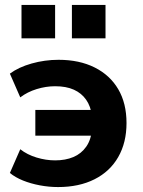

<svg xmlns="http://www.w3.org/2000/svg" viewBox="-20 -746 577 777"><path d="M215 11Q178 11 141 4Q104 -3 73 -15.5Q42 -28 20 -46L62 -142Q90 -120 128 -108.5Q166 -97 203 -97Q245 -97 277 -110.5Q309 -124 329 -152.5Q349 -181 352 -224L363 -197H123V-301H363L352 -278Q347 -316 328.5 -342.5Q310 -369 279 -383Q248 -397 203 -397Q166 -397 128.5 -385.5Q91 -374 62 -352L20 -448Q55 -474 108 -489Q161 -504 217 -504Q301 -504 363 -473Q425 -442 458.5 -385Q492 -328 492 -248Q492 -169 458.5 -110.5Q425 -52 362.5 -20.5Q300 11 215 11ZM271 -591V-726H407V-591ZM67 -591V-726H203V-591Z"/></svg>

Font: Nunito Sans 11pt ExtraBold
Style: Regular
Weight: 800
Version: Version 3.101;gftools[0.9.27]